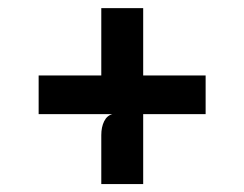

<svg xmlns="http://www.w3.org/2000/svg" viewBox="-20 -566 600 472"><path d="M229 -113.5V-234Q229 -253.5 236 -267.8Q243 -282 256.5 -285.5H75V-380.5H229V-546H332V-380.5H485.5V-285.5H332V-113.5Z"/></svg>

Font: Spline Sans Medium
Style: Regular
Weight: 500
Designer: Eben Sorkin, Mirko Velimirovic
Foundry: Sorkin Type
Version: Version 1.000; ttfautohint (v1.8.3)